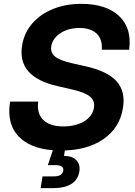

<svg xmlns="http://www.w3.org/2000/svg" viewBox="-20 -759 693 983"><path d="M292.5 11.7Q149.9 11.7 81.1 -54.9Q12.2 -121.6 31.7 -238.8H175.8Q167.5 -178.7 201.2 -145.3Q234.9 -111.8 304.2 -111.8Q367.7 -111.8 410.9 -137.9Q454.1 -164.1 460.9 -207.5Q466.8 -241.7 441.7 -263.7Q416.5 -285.6 349.6 -300.8L275.9 -317.9Q65.9 -364.7 93.3 -527.3Q104 -591.3 145.3 -638.9Q186.5 -686.5 251.2 -712.9Q315.9 -739.3 396.5 -739.3Q523.4 -739.3 589.8 -676.8Q656.2 -614.3 641.1 -504.4H501Q505.4 -557.1 475.3 -586.4Q445.3 -615.7 386.7 -615.7Q330.6 -615.7 290 -589.6Q249.5 -563.5 242.7 -522.9Q237.3 -490.2 261.2 -470Q285.2 -449.7 349.6 -435.1L417 -419.9Q529.8 -395 576.7 -343Q623.5 -291 609.4 -205.6Q592.8 -103.5 508.5 -45.9Q424.3 11.7 292.5 11.7ZM188 204.1 197.8 144H255.4Q298.8 144 303.7 115.2Q308.6 86.4 265.1 86.4H225.1L260.7 -21.5H317.9L314 0L307.6 39.1Q351.6 39.6 371.8 62Q392.1 84.5 386.2 119.6Q379.4 161.6 345 182.9Q310.5 204.1 255.9 204.1Z"/></svg>

Font: Inter Display
Style: Bold Italic
Weight: 700
Italic angle: -9.39999°
Designer: Rasmus Andersson
Foundry: rsms
Version: Version 4.000;git-a52131595